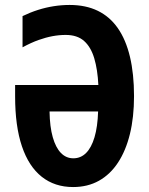

<svg xmlns="http://www.w3.org/2000/svg" viewBox="-20 -745 602 775"><path d="M245 -604Q219 -604 192 -599Q165 -594 135.5 -583.5Q106 -573 71 -554V-680Q102 -695 133.5 -705Q165 -715 197 -720Q229 -725 261 -725Q326 -725 374.5 -701.5Q423 -678 455.5 -631.5Q488 -585 504.5 -516Q521 -447 521 -357Q521 -272 504.5 -204.5Q488 -137 456.5 -89Q425 -41 379.5 -15.5Q334 10 275 10Q201 10 148.5 -31.5Q96 -73 68.5 -154.5Q41 -236 41 -356V-402H377Q374 -464 360.5 -509.5Q347 -555 319.5 -579.5Q292 -604 245 -604ZM276 -106Q306 -106 327.5 -127.5Q349 -149 361.5 -191Q374 -233 376 -295H180Q181 -233 193 -191Q205 -149 226 -127.5Q247 -106 276 -106Z"/></svg>

Font: Noto Sans Display ExtraCondensed
Style: Bold
Weight: 700
Width: 2
Designer: Monotype Design Team
Foundry: Monotype Imaging Inc.
Version: Version 2.003